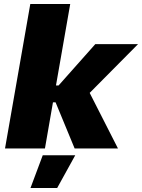

<svg xmlns="http://www.w3.org/2000/svg" viewBox="-20 -740 708 957"><path d="M204 0 244 -230H257L352 0H568L427 -277L668 -520H455L272 -314H259L330 -720H131L5 0ZM132 197H265L355 34H193Z"/></svg>

Font: Fixel Display 20240404 Black
Style: Italic
Weight: 900
Italic angle: -10°
Designer: AlfaBravo + MacPaw
Foundry: Kyrylo Tkachov, Marchela Mozhyna, Serhii Makarenko, Maria Weinstein, Zakhar Kryvoshyya
Version: Version 1.211;Glyphs 3.2 (3225)